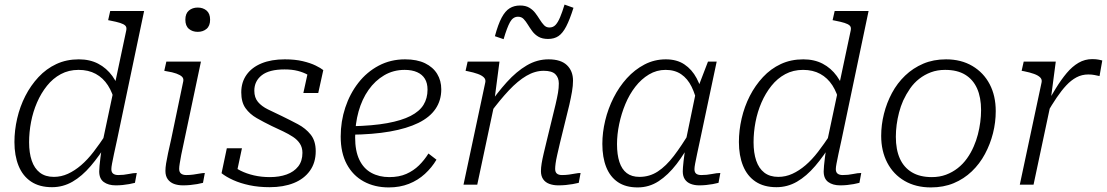

<svg xmlns="http://www.w3.org/2000/svg" viewBox="-20 -806 4831 838"><path d="M207 11Q152 11 115.5 -13.5Q79 -38 61 -82.5Q43 -127 43 -186Q43 -237 55 -289Q67 -341 90.5 -387Q114 -433 148 -469.5Q182 -506 226 -526.5Q270 -547 324 -547Q372 -547 408.5 -528Q445 -509 470.5 -474Q496 -439 508 -391L482 -356Q472 -401 451 -433.5Q430 -466 398 -483.5Q366 -501 323 -501Q280 -501 245.5 -482.5Q211 -464 185 -431.5Q159 -399 141.5 -358.5Q124 -318 115.5 -273.5Q107 -229 107 -185Q107 -139 118.5 -105Q130 -71 154 -52.5Q178 -34 215 -34Q247 -34 276.5 -47.5Q306 -61 334 -85Q362 -109 388.5 -143.5Q415 -178 442 -219L450 -185Q414 -126 376 -81.5Q338 -37 296.5 -13Q255 11 207 11ZM485 3Q453 3 433 -11.5Q413 -26 413 -58Q413 -67 414.5 -83Q416 -99 418.5 -119Q421 -139 424 -159L423 -164L531 -673Q534 -687 527 -694Q520 -701 504 -706Q488 -711 462 -716L452 -718L461 -758H609L491 -196Q483 -160 477.5 -134Q472 -108 469 -92Q466 -76 466 -68Q466 -54 474 -48Q482 -42 496 -42Q520 -42 541 -46.5Q562 -51 577 -51L569 -8Q558 -5 544 -2.5Q530 0 515.5 1.5Q501 3 485 3Z M702 -60Q702 -74 705 -93Q708 -112 713.5 -137.5Q719 -163 727 -198L780 -452Q782 -464 774 -471.5Q766 -479 749.5 -485Q733 -491 707 -495L697 -497L706 -537H857L782 -182Q775 -152 771 -130Q767 -108 764.5 -93Q762 -78 762 -69Q762 -55 770 -48.5Q778 -42 793 -42Q809 -42 823.5 -44Q838 -46 851.5 -48.5Q865 -51 874 -51L866 -8Q855 -5 840.5 -2.5Q826 0 810.5 1.5Q795 3 779 3Q756 3 739 -3.5Q722 -10 712 -24Q702 -38 702 -60ZM789 -720Q789 -747 804.5 -760Q820 -773 843 -773Q866 -773 881.5 -760Q897 -747 897 -720Q897 -693 881.5 -680Q866 -667 843 -667Q820 -667 804.5 -680Q789 -693 789 -720Z M1157 11Q1109 11 1069 2.5Q1029 -6 998 -20Q967 -34 947 -50L970 -159H1036L1009 -32Q997 -40 991 -50Q985 -60 985 -71Q985 -82 988 -91Q1004 -74 1030 -61Q1056 -48 1088.5 -40.5Q1121 -33 1158 -33Q1199 -33 1231 -44.5Q1263 -56 1281.5 -79.5Q1300 -103 1300 -139Q1300 -162 1289 -179Q1278 -196 1259 -208.5Q1240 -221 1216 -232.5Q1192 -244 1166 -256Q1131 -273 1100.5 -290.5Q1070 -308 1051.5 -334Q1033 -360 1033 -403Q1033 -447 1056 -479.5Q1079 -512 1121.5 -529.5Q1164 -547 1223 -547Q1268 -547 1301.5 -539Q1335 -531 1357.5 -520Q1380 -509 1391 -500L1369 -400H1304L1325 -496Q1332 -494 1338 -488Q1344 -482 1348.5 -473.5Q1353 -465 1353 -455Q1342 -469 1323.5 -479.5Q1305 -490 1280 -496.5Q1255 -503 1222 -503Q1155 -503 1122.5 -477.5Q1090 -452 1090 -410Q1090 -380 1106 -361Q1122 -342 1149.5 -328.5Q1177 -315 1211 -299Q1246 -282 1280 -264Q1314 -246 1336 -218.5Q1358 -191 1358 -146Q1358 -96 1332.5 -60.5Q1307 -25 1262 -7Q1217 11 1157 11Z M1677 12Q1615 12 1567.5 -14Q1520 -40 1493.5 -89.5Q1467 -139 1467 -210Q1467 -276 1487 -336.5Q1507 -397 1544 -444.5Q1581 -492 1633 -519.5Q1685 -547 1748 -547Q1800 -547 1835 -530Q1870 -513 1888 -483.5Q1906 -454 1906 -416Q1906 -368 1881 -331Q1856 -294 1806 -269.5Q1756 -245 1682 -232Q1608 -219 1510 -218L1515 -255Q1607 -257 1670 -268.5Q1733 -280 1772 -300Q1811 -320 1828.5 -348.5Q1846 -377 1846 -415Q1846 -443 1834.5 -462Q1823 -481 1800.5 -491Q1778 -501 1746 -501Q1697 -501 1657 -477.5Q1617 -454 1588.5 -413.5Q1560 -373 1545 -319.5Q1530 -266 1530 -206Q1530 -147 1548.5 -108.5Q1567 -70 1601 -51.5Q1635 -33 1679 -33Q1722 -33 1753.5 -47Q1785 -61 1808.5 -84Q1832 -107 1850 -136L1885 -109Q1865 -75 1834.5 -47Q1804 -19 1764.5 -3.5Q1725 12 1677 12Z M2003 0H2063L2141 -367L2139 -376L2160 -537H2021L2012 -497L2022 -495Q2047 -490 2065 -483.5Q2083 -477 2092 -468Q2101 -459 2098 -446ZM2424 -182 2465 -349Q2472 -380 2476.5 -406Q2481 -432 2481 -454Q2481 -496 2454.5 -521.5Q2428 -547 2374 -547Q2324 -547 2279 -520.5Q2234 -494 2192 -447.5Q2150 -401 2108 -340L2119 -312Q2162 -370 2201 -411.5Q2240 -453 2277.5 -475Q2315 -497 2353 -497Q2389 -497 2404 -482Q2419 -467 2419 -442Q2419 -422 2415.5 -401.5Q2412 -381 2405 -351L2368 -199Q2359 -162 2353 -136.5Q2347 -111 2344 -92.5Q2341 -74 2341 -59Q2341 -38 2350.5 -24Q2360 -10 2377.5 -3.5Q2395 3 2417 3Q2434 3 2449.5 1.5Q2465 0 2479.5 -2.5Q2494 -5 2506 -8L2514 -51Q2504 -51 2491 -48.5Q2478 -46 2463.5 -44Q2449 -42 2433 -42Q2418 -42 2410.5 -48.5Q2403 -55 2403 -69Q2403 -78 2405 -93Q2407 -108 2412 -130Q2417 -152 2424 -182ZM2372 -636Q2347 -636 2330.5 -645.5Q2314 -655 2303 -670Q2292 -685 2283.5 -699Q2275 -713 2265.5 -723Q2256 -733 2241 -733Q2219 -733 2206 -709.5Q2193 -686 2178 -635L2140 -648Q2154 -700 2169.5 -729Q2185 -758 2204.5 -770Q2224 -782 2250 -782Q2274 -782 2290 -772.5Q2306 -763 2316.5 -749Q2327 -735 2336 -720.5Q2345 -706 2354.5 -696Q2364 -686 2378 -686Q2394 -686 2404.5 -697Q2415 -708 2424.5 -730.5Q2434 -753 2444 -786L2483 -772Q2467 -721 2451.5 -691Q2436 -661 2417.5 -648.5Q2399 -636 2372 -636Z M3050 -376 3026 -342Q3016 -392 2998.5 -427.5Q2981 -463 2953 -482Q2925 -501 2885 -501Q2846 -501 2812.5 -481Q2779 -461 2753 -427.5Q2727 -394 2709.5 -352Q2692 -310 2682.5 -264.5Q2673 -219 2673 -177Q2673 -131 2683.5 -99Q2694 -67 2715.5 -50.5Q2737 -34 2771 -34Q2815 -34 2851 -57.5Q2887 -81 2921 -125.5Q2955 -170 2992 -232L3002 -201Q2970 -138 2933 -90Q2896 -42 2854.5 -15Q2813 12 2763 12Q2711 12 2677 -11Q2643 -34 2626 -76.5Q2609 -119 2609 -178Q2609 -228 2621.5 -280Q2634 -332 2658 -379.5Q2682 -427 2716 -464.5Q2750 -502 2793 -524.5Q2836 -547 2886 -547Q2934 -547 2967 -525Q3000 -503 3020.5 -464.5Q3041 -426 3050 -376ZM3108 -537 3036 -197Q3028 -160 3022.5 -134Q3017 -108 3014 -92Q3011 -76 3011 -68Q3011 -54 3018.5 -48Q3026 -42 3041 -42Q3065 -42 3087 -46.5Q3109 -51 3124 -51L3116 -8Q3105 -5 3091 -2.5Q3077 0 3062 1.5Q3047 3 3032 3Q3011 3 2994.5 -3.5Q2978 -10 2969 -23.5Q2960 -37 2960 -58Q2960 -72 2963.5 -103Q2967 -134 2972 -169L2969 -171L3017 -403L3022 -412L3070 -537Z M3369 11Q3314 11 3277.5 -13.5Q3241 -38 3223 -82.5Q3205 -127 3205 -186Q3205 -237 3217 -289Q3229 -341 3252.5 -387Q3276 -433 3310 -469.5Q3344 -506 3388 -526.5Q3432 -547 3486 -547Q3534 -547 3570.5 -528Q3607 -509 3632.5 -474Q3658 -439 3670 -391L3644 -356Q3634 -401 3613 -433.5Q3592 -466 3560 -483.5Q3528 -501 3485 -501Q3442 -501 3407.5 -482.5Q3373 -464 3347 -431.5Q3321 -399 3303.5 -358.5Q3286 -318 3277.5 -273.5Q3269 -229 3269 -185Q3269 -139 3280.5 -105Q3292 -71 3316 -52.5Q3340 -34 3377 -34Q3409 -34 3438.5 -47.5Q3468 -61 3496 -85Q3524 -109 3550.5 -143.5Q3577 -178 3604 -219L3612 -185Q3576 -126 3538 -81.5Q3500 -37 3458.5 -13Q3417 11 3369 11ZM3647 3Q3615 3 3595 -11.5Q3575 -26 3575 -58Q3575 -67 3576.5 -83Q3578 -99 3580.5 -119Q3583 -139 3586 -159L3585 -164L3693 -673Q3696 -687 3689 -694Q3682 -701 3666 -706Q3650 -711 3624 -716L3614 -718L3623 -758H3771L3653 -196Q3645 -160 3639.5 -134Q3634 -108 3631 -92Q3628 -76 3628 -68Q3628 -54 3636 -48Q3644 -42 3658 -42Q3682 -42 3703 -46.5Q3724 -51 3739 -51L3731 -8Q3720 -5 3706 -2.5Q3692 0 3677.5 1.5Q3663 3 3647 3Z M4230 -167Q4241 -192 4248 -219Q4255 -246 4258.5 -273Q4262 -300 4262 -325Q4262 -381 4244.5 -420Q4227 -459 4192.5 -480Q4158 -501 4105 -501Q4071 -501 4043 -490.5Q4015 -480 3992 -462Q3969 -444 3952 -419.5Q3935 -395 3922 -367Q3911 -342 3904 -315Q3897 -288 3893.5 -261.5Q3890 -235 3890 -209Q3890 -153 3907.5 -114Q3925 -75 3960 -54Q3995 -33 4047 -33Q4081 -33 4109 -43.5Q4137 -54 4160 -72Q4183 -90 4200.5 -114.5Q4218 -139 4230 -167ZM3826 -213Q3826 -261 3838 -309Q3850 -357 3873 -400Q3896 -443 3930.5 -476Q3965 -509 4009.5 -528Q4054 -547 4109 -547Q4175 -547 4224 -518Q4273 -489 4299.5 -438.5Q4326 -388 4326 -321Q4326 -272 4314 -224.5Q4302 -177 4279 -134Q4256 -91 4221.5 -58Q4187 -25 4142.5 -6.5Q4098 12 4043 12Q3977 12 3928 -16.5Q3879 -45 3852.5 -96Q3826 -147 3826 -213Z M4431 0H4491L4570 -372L4566 -370L4588 -537H4448L4439 -497L4450 -495Q4475 -490 4493 -483.5Q4511 -477 4520 -468Q4529 -459 4526 -446ZM4791 -542Q4788 -543 4776 -545.5Q4764 -548 4747 -548Q4715 -548 4687.5 -532Q4660 -516 4636 -487.5Q4612 -459 4588 -420Q4564 -381 4537 -335L4549 -311Q4571 -349 4592 -380Q4613 -411 4634 -433.5Q4655 -456 4678.5 -468.5Q4702 -481 4730 -481Q4746 -481 4757.5 -478.5Q4769 -476 4779 -474Z"/></svg>

Font: Roboto Serif 20pt ExtraLight
Style: Italic
Weight: 250
Italic angle: -10°
Version: Version 1.007